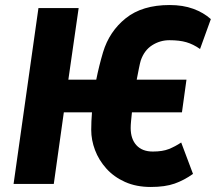

<svg xmlns="http://www.w3.org/2000/svg" viewBox="-20 -732 859 764"><path d="M34 0 133 -700H293L252 -415H363Q374 -470 390 -524Q415 -607 480.5 -659.5Q546 -712 655 -712Q708 -712 749 -697Q790 -682 819 -656L776 -537Q749 -556 721.5 -564Q694 -572 654 -572Q617 -572 585.5 -552Q554 -532 540 -491Q537 -481 533 -461Q529 -441 524 -415H722L704 -285H505Q503 -266 501.5 -250Q500 -234 500 -223Q500 -179 523 -154Q546 -129 588 -129Q627 -129 652 -139Q677 -149 701 -165L748 -40Q713 -15 675 -1.5Q637 12 580 12Q522 12 477.5 -8Q433 -28 403 -61.5Q373 -95 358 -135Q343 -175 343 -215Q343 -249 346 -285H234L194 0Z"/></svg>

Font: Finlandica
Style: Bold Italic
Weight: 700
Italic angle: -8°
Designer: Niklas Ekholm, Juho Hiilivirta, Jaakko Suomalainen
Foundry: Helsinki Type Studio
Version: Version 1.064; ttfautohint (v1.8.4.7-5d5b)